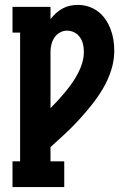

<svg xmlns="http://www.w3.org/2000/svg" viewBox="-20 -548 540 783"><path d="M31 215V110H62V-415H31V-520H186V-470Q196 -483 208 -494Q220 -505 234.5 -513Q249 -521 265 -524.5Q281 -528 297 -528Q320 -528 341.5 -521Q363 -514 380.5 -500.5Q398 -487 410.5 -468.5Q423 -450 431 -429Q439 -408 442.5 -386Q446 -364 446 -341Q446 -301 433.5 -262Q421 -223 400.5 -188Q380 -153 355 -121.5Q330 -90 302.5 -60Q275 -30 245.5 -2.5Q216 25 186 52V110H242V215ZM186 -107Q202 -123 217.5 -140Q233 -157 247.5 -174.5Q262 -192 275 -211Q288 -230 298.5 -250Q309 -270 315.5 -292Q322 -314 322 -337Q322 -353 318.5 -368Q315 -383 306 -396Q297 -409 283 -416Q269 -423 253 -423Q238 -423 224.5 -415.5Q211 -408 202.5 -395.5Q194 -383 190 -368.5Q186 -354 186 -339Z"/></svg>

Font: Iosevka Curly Slab Extrabold
Style: Regular
Weight: 800
Monospace: yes
Designer: Belleve Invis
Foundry: Belleve Invis
Version: Version 22.1.2; ttfautohint (v1.8.4)